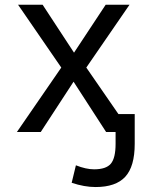

<svg xmlns="http://www.w3.org/2000/svg" viewBox="-20 -544 605 794"><path d="M284.2 -206.1 148.4 2H49.8L233.4 -264.6L54.7 -524.4H156.2L286.1 -326.2L417 -524.4H515.6L336.9 -264.6L469.7 -72.3H537.1V50.8Q537.1 144.5 498 187Q459 229.5 375 229.5Q329.1 229.5 276.4 211.9L293.9 139.6Q335.9 156.2 369.1 156.2Q418.9 156.2 438.5 132.8Q458 109.4 458 50.8V2H425.8H418.9Z"/></svg>

Font: irohakakuC Regular
Style: Regular
Weight: 400
Designer: [Source Han Sans]
Ryoko NISHIZUKA Ë•øÂ°öÊ∂ºÂ≠ê (kana & ideographs); Paul D. Hunt (Latin, Greek & Cyrillic); Wenlong ZHAN
Version: Version 1.001.20160904